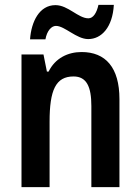

<svg xmlns="http://www.w3.org/2000/svg" viewBox="-20 -766 574 786"><path d="M103 -605H166C172 -639 190 -660 209 -660C245 -660 293 -606 341 -606C396 -606 441 -655 446 -746H383C376 -714 362 -691 342 -691C300 -691 259 -745 207 -745C141 -745 108 -677 103 -605ZM314 -553C258 -553 206 -528 179 -473H172L158 -543H68V0H183V-268C183 -397 208 -453 281 -453C334 -453 354 -412 354 -332V0H469V-360C469 -490 412 -553 314 -553Z"/></svg>

Font: Noto Sans Gujarati UI Condensed SemiBold
Style: Regular
Weight: 600
Width: 3
Designer: Jelle Bosma - Monotype Design Team, Universal Thirst
Foundry: Monotype Imaging Inc.
Version: Version 2.106